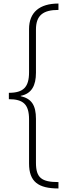

<svg xmlns="http://www.w3.org/2000/svg" viewBox="-20 -820 389 1084"><path d="M310 244V208C215 208 183 184 183 99V-149C183 -226 158 -263 97 -277V-279C159 -291 183 -338 183 -409V-653C183 -733 223 -764 310 -764V-800C204 -800 144 -751 144 -656V-412C144 -327 111 -296 30 -296V-260C111 -260 144 -231 144 -146V103C144 206 196 244 310 244Z"/></svg>

Font: Noto Sans Tamil ExtraLight
Style: Regular
Weight: 200
Designer: Jelle Bosma - Monotype Design Team
Foundry: Monotype Imaging Inc.
Version: Version 2.004